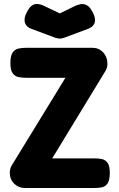

<svg xmlns="http://www.w3.org/2000/svg" viewBox="-20 -929 596 960"><path d="M105 11Q73 11 51 -10.5Q29 -32 29 -65Q29 -77 32 -87Q35 -97 40 -104L307 -540H112Q92 -540 73.5 -543.5Q55 -547 43.5 -562.5Q32 -578 32 -613Q32 -650 43 -666Q54 -682 71.5 -686Q89 -690 109 -690H442Q474 -690 495 -668Q516 -646 517 -614Q518 -601 514.5 -590.5Q511 -580 506 -572L241 -137H454Q473 -137 490 -133.5Q507 -130 518 -114.5Q529 -99 529 -65Q529 -28 518 -12Q507 4 489.5 7.5Q472 11 452 11ZM279 -862 357 -900Q368 -905 383 -908Q398 -911 414 -903Q430 -895 445 -865Q460 -835 453 -814.5Q446 -794 418 -784L300 -740Q297 -740 291.5 -738Q286 -736 279 -736Q272 -736 266 -738Q260 -740 257 -740L139 -784Q112 -793 105 -814.5Q98 -836 112 -864Q127 -894 141.5 -902.5Q156 -911 169.5 -909Q183 -907 193 -903Z"/></svg>

Font: Fredoka SemiCondensed SemiBold
Style: Regular
Weight: 600
Width: 4
Designer: Ben Nathan
Foundry: Milena B. Brandão, Ben Nathan
Version: Version 2.001